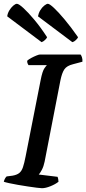

<svg xmlns="http://www.w3.org/2000/svg" viewBox="-30 -991 454 1011"><path d="M191 0Q184 0 164 -2.5Q144 -5 117.5 -9Q91 -13 65 -17.5Q39 -22 18.5 -26.5Q-2 -31 -10 -34Q-8 -43 -3.5 -51Q1 -59 5 -62L36 -66Q59 -70 71.5 -80Q84 -90 91 -111Q98 -132 105 -168L184 -569Q193 -616 204 -631.5Q215 -647 217 -648H120Q118 -651 115.5 -656.5Q113 -662 113 -671Q120 -678 134 -685.5Q148 -693 161.5 -698.5Q175 -704 181 -704H394Q398 -700 401.5 -689.5Q405 -679 404 -666L355 -653Q322 -645 309 -626Q296 -607 288 -567L205 -140Q200 -115 190.5 -97Q181 -79 174 -72L273 -60Q275 -56 276.5 -48Q278 -40 278 -34Q262 -21 236 -10.5Q210 0 191 0ZM351 -769 170 -905Q173 -922 182 -937Q191 -952 203 -961.5Q215 -971 222 -971Q231 -971 254.5 -949Q278 -927 311 -887.5Q344 -848 381 -795Q379 -789 369.5 -780Q360 -771 351 -769ZM189 -769 8 -905Q10 -921 19 -936Q28 -951 39.5 -961Q51 -971 59 -971Q69 -971 94 -948Q119 -925 152 -885.5Q185 -846 218 -795Q216 -789 207 -780.5Q198 -772 189 -769Z"/></svg>

Font: Texturina Medium 12pt SemiBold
Style: Italic
Weight: 600
Italic angle: -11°
Version: Version 1.002